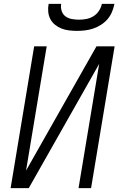

<svg xmlns="http://www.w3.org/2000/svg" viewBox="-20 -975 640 995"><path d="M35 0 157 -735H222L115 -91L480 -735H574L452 0H387L494 -644L129 0ZM379 -815Q358 -815 337.5 -817.5Q317 -820 299 -827Q281 -834 265.5 -846.5Q250 -859 241 -876Q232 -893 230 -913.5Q228 -934 232 -955H297Q294 -936 299.5 -918.5Q305 -901 319 -890.5Q333 -880 351.5 -876.5Q370 -873 389 -873Q408 -873 427 -876.5Q446 -880 463.5 -890.5Q481 -901 492.5 -918.5Q504 -936 508 -955H573Q569 -934 560.5 -913.5Q552 -893 537.5 -876Q523 -859 503.5 -846.5Q484 -834 463 -827Q442 -820 421 -817.5Q400 -815 379 -815Z"/></svg>

Font: Iosevka SS04 Light Extended
Style: Italic
Weight: 300
Width: 7
Italic angle: -9°
Monospace: yes
Designer: Belleve Invis
Foundry: Belleve Invis
Version: Version 19.0.0; ttfautohint (v1.8.4)